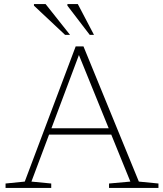

<svg xmlns="http://www.w3.org/2000/svg" viewBox="-20 -930 805 950"><path d="M210.5 -264V-295.5H539.5V-264ZM667 -31.5 764 -22V0H519.5V-22L625 -31.5L364.5 -672.5H376L135.5 -31.5L233.5 -22V0H7.5V-22L102.5 -31.5L354.5 -700.5H393ZM326.5 -757.5H302L148 -902V-910H205.5ZM445 -757.5H424L313.5 -902V-910H365Z"/></svg>

Font: Newsreader 9pt ExtraLight
Style: Regular
Weight: 250
Designer: Hugues Gentile
Foundry: Production Type
Version: Version 1.003